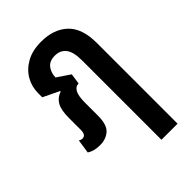

<svg xmlns="http://www.w3.org/2000/svg" viewBox="-226 -653 952 952"><g transform="rotate(-45 250.0 -177.0)"><path d="M92 10Q50 10 23 -8L34 -81Q39 -78 44 -76.5Q49 -75 54 -75Q78 -75 78 -112V-195Q78 -251 94 -278.5Q110 -306 141 -316L142 -320L57 -361V-390Q57 -435 79 -473.5Q101 -512 143.5 -536Q186 -560 248 -560Q336 -560 387.5 -511.5Q439 -463 439 -360V206H326V-351Q326 -410 305.5 -436.5Q285 -463 247 -463Q210 -463 192 -440.5Q174 -418 173 -384L241 -338L233 -282Q211 -282 199.5 -260.5Q188 -239 188 -192V-101Q188 -38 161 -14Q134 10 92 10Z"/></g></svg>

Font: Noto Sans Thai ExtCond SemBd
Style: Regular
Weight: 600
Width: 2
Designer: Monotype Design Team
Foundry: Monotype Imaging Inc.
Version: Version 2.002; ttfautohint (v1.8.4.7-5d5b)